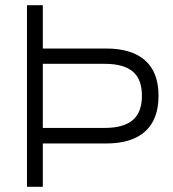

<svg xmlns="http://www.w3.org/2000/svg" viewBox="-20 -720 668 740"><path d="M84 0V-700H145V-533H389Q488 -533 539.5 -487Q591 -441 591 -351Q591 -260 539.5 -213.5Q488 -167 389 -167H145V0ZM145 -227H384Q456 -227 491.5 -257Q527 -287 527 -351Q527 -415 491.5 -444.5Q456 -474 384 -474H145Z"/></svg>

Font: Zen Kaku Gothic New
Style: Regular
Weight: 400
Designer: Yoshimichi Ohira
Foundry: Positype
Version: Version 1.001